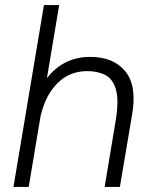

<svg xmlns="http://www.w3.org/2000/svg" viewBox="-20 -736 594 756"><path d="M33 0 153 -716H213L93 0ZM392 0 435 -258 500 -284 452 0ZM435 -258Q449 -341 436.5 -383.5Q424 -426 394 -441Q364 -456 323 -456Q250 -456 200.5 -402.5Q151 -349 135 -255L98 -259Q112 -339 143.5 -395.5Q175 -452 223.5 -482Q272 -512 335 -512Q427 -512 473.5 -455Q520 -398 500 -284Z"/></svg>

Font: Figtree Light Light
Style: Italic
Weight: 300
Italic angle: -9.5°
Version: Version 2.000